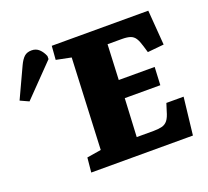

<svg xmlns="http://www.w3.org/2000/svg" viewBox="-328 -865 1098 1015"><g transform="rotate(-20 221.0 -357.5)"><path d="M131 -607 47 -624 53 -701H596L611 -505L519 -496L508 -533Q499 -564 488.5 -580Q478 -596 460.5 -602Q443 -608 414 -608H333L324 -410H526L521 -309H321L310 -94H405Q433 -94 452.5 -99Q472 -104 484.5 -120Q497 -136 506 -169L519 -210H616L592 0H20L28 -82L108 -95ZM-158 -465 -206 -487 -127 -657Q-113 -687 -97.5 -701Q-82 -715 -56 -715Q-31 -715 -14 -699Q3 -683 13 -658V-641Z"/></g></svg>

Font: Literata ExtraBold
Style: Italic
Weight: 800
Italic angle: -2°
Designer: Latin by Veronika Burian and Jose Scaglione. Greek by Irene Vlachou. Cyrillic by Vera Evstafieva
Foundry: TypeTogether
Version: Version 3.002